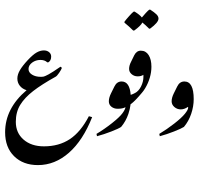

<svg xmlns="http://www.w3.org/2000/svg" viewBox="-20 -1219 1927 1814"><path d="M551.8 -588.9 564.9 -578.1Q559.1 -560.5 538.3 -530.3Q517.6 -500 505.4 -494.1Q373.5 -420.9 293.2 -358.6Q212.9 -296.4 171.1 -228.3Q129.4 -160.2 129.4 -67.9Q129.4 36.1 202.6 99.9Q275.9 163.6 395.5 163.6Q537.1 163.6 639.9 95.5Q742.7 27.3 819.8 -121.1L850.6 -112.3Q763.7 107.9 631.1 224.4Q498.5 340.8 338.4 340.8Q198.7 340.8 113.5 257.1Q28.3 173.3 28.3 30.8Q28.3 -194.3 231 -366.7Q191.4 -378.9 167.7 -408.2Q144 -437.5 144 -476.6Q144 -515.1 168.7 -556.9Q193.4 -598.6 242.2 -650.9Q291 -703.1 325.7 -722.9Q360.4 -742.7 394.5 -742.7Q424.3 -742.7 443.8 -726.3Q463.4 -710 463.4 -684.6Q463.4 -645 435.1 -629.4L426.3 -630.4Q401.9 -652.8 362.3 -652.8Q317.4 -652.8 283.4 -627.4Q249.5 -602.1 249.5 -566.9Q249.5 -534.2 283 -513.7Q316.4 -493.2 363.8 -493.2Q382.3 -493.2 393.8 -495.8Q405.3 -498.5 439 -516.4Q472.7 -534.2 551.8 -588.9ZM320.8 -1000ZM362.8 575.7ZM362.3 -153.8Z M1192.9 -142.6Q1168.9 -72.8 1124.5 -20Q1100.6 -3.4 1031.5 23.4Q962.4 50.3 896.5 67.9L891.6 45.9Q965.3 2 1037.4 -54.9Q1109.4 -111.8 1136.2 -148.2Q1163.1 -184.6 1165.5 -206.5Q1140.1 -191.4 1091.8 -191.4Q1056.6 -191.4 1032.5 -210.9Q1008.3 -230.5 1008.3 -261.7Q1008.3 -295.4 1028.3 -335.9L1061 -401.9Q1084 -449.2 1128.9 -449.2Q1205.1 -449.2 1214.8 -322.8Q1259.8 -336.4 1299.3 -371.1Q1309.1 -379.9 1319.3 -379.9Q1331.5 -378.9 1332.5 -365.7Q1332.5 -355 1320.3 -341.8Q1256.3 -265.6 1221.7 -239.7Q1218.3 -237.3 1213.9 -234.9Q1208.5 -189 1192.9 -142.6ZM1076.7 -647ZM1009.3 -646ZM1054.7 287.6ZM1130.4 -237.3ZM996.1 -49.3Z M1155.8 -1004.9V-1013.7Q1168.5 -1031.7 1200 -1066.9Q1231.4 -1102.1 1243.2 -1109.4H1252Q1301.8 -1078.6 1320.3 -1053.7Q1332.5 -1069.3 1356.9 -1095.7Q1381.3 -1122.1 1390.6 -1127.9H1399.4Q1438 -1103 1457.8 -1083.7Q1477.5 -1064.5 1477.5 -1043.5Q1477.5 -1006.3 1397.5 -948.2H1388.7Q1355 -982.4 1325.2 -1006.3Q1310.1 -975.1 1247.6 -930.2H1238.8Q1195.3 -973.1 1155.8 -1004.9ZM1315.9 -1029.3ZM1315.9 -1198.7ZM1315.9 -926.3Z M1410.6 -588.9Q1410.6 -537.1 1395.3 -484.9Q1379.9 -432.6 1352.3 -386.5Q1324.7 -340.3 1303.5 -328.4Q1282.2 -316.4 1273.4 -316.4Q1264.2 -316.4 1257.6 -321.3Q1251 -326.2 1251 -334Q1251 -336.4 1254.4 -339.4Q1290.5 -357.9 1312.7 -402.6Q1335 -447.3 1335 -493.2Q1335 -503.4 1334.5 -512.2Q1314 -497.6 1280.8 -497.6Q1248 -497.6 1223.9 -518.1Q1199.7 -538.6 1199.7 -567.9Q1199.7 -600.1 1218.3 -635.3L1248 -696.3Q1270 -740.2 1310.5 -740.2Q1357.9 -740.2 1384.3 -698.7Q1410.6 -657.2 1410.6 -588.9ZM1315.9 -1029.3ZM1359.9 111.8ZM1130.4 -237.3Z M1810.1 -282.2Q1810.1 -212.9 1786.1 -142.8Q1762.2 -72.8 1717.8 -20Q1693.8 -4.4 1624.8 22.9Q1555.7 50.3 1489.7 67.9L1484.9 45.9Q1555.7 3.4 1625.7 -51Q1695.8 -105.5 1726.8 -144Q1757.8 -182.6 1757.8 -201.2Q1757.8 -206.5 1755.4 -209Q1721.2 -185.5 1688.5 -185.5Q1653.3 -185.5 1627.4 -208Q1601.6 -230.5 1601.6 -261.7Q1601.6 -295.4 1621.6 -335.9L1654.3 -401.9Q1677.2 -449.2 1722.2 -449.2Q1810.1 -449.2 1810.1 -282.2ZM1681.6 -631.8ZM1629.9 199.7ZM1589.4 -49.3Z"/></svg>

Font: Noto Nastaliq Urdu
Style: Regular
Weight: 400
Designer: Monotype Design Team
Foundry: Monotype Imaging Inc.
Version: Version 1.02 uh